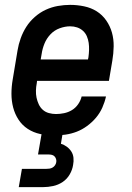

<svg xmlns="http://www.w3.org/2000/svg" viewBox="-20 -548 540 788"><path d="M202 8Q173 8 145 2Q117 -4 94 -19Q71 -34 56 -57Q41 -80 34 -107Q27 -134 27 -163Q27 -192 32 -221L52 -341Q56 -366 65 -391Q74 -416 88 -438Q102 -460 123 -478.5Q144 -497 168 -508Q192 -519 217.5 -523.5Q243 -528 268 -528Q297 -528 325.5 -522Q354 -516 377 -501.5Q400 -487 416 -464Q432 -441 439.5 -414Q447 -387 446.5 -357.5Q446 -328 441 -299L427 -216H132L131 -207Q128 -192 127.5 -176.5Q127 -161 130 -147Q133 -133 139 -120Q145 -107 155.5 -97.5Q166 -88 180.5 -84Q195 -80 210 -80Q226 -80 243 -83.5Q260 -87 275 -96Q290 -105 300.5 -120Q311 -135 315 -152H415Q410 -129 400 -106.5Q390 -84 374 -65Q358 -46 337.5 -31Q317 -16 295 -7.5Q273 1 249 4.5Q225 8 202 8ZM147 -304H341L343 -313Q345 -328 345.5 -343Q346 -358 344 -372Q342 -386 336.5 -399Q331 -412 320.5 -421.5Q310 -431 296.5 -435.5Q283 -440 268 -440Q247 -440 225 -432Q203 -424 187 -407Q171 -390 162.5 -369Q154 -348 151 -327ZM57 220 70 145H170Q177 145 183.5 144Q190 143 196 139.5Q202 136 206 130Q210 124 211 117Q212 111 210 104.5Q208 98 203.5 93.5Q199 89 192.5 87.5Q186 86 179 86H136L151 0H237L230 42Q243 46 254 54Q265 62 272.5 73.5Q280 85 281.5 99.5Q283 114 280 129Q277 149 266 168Q255 187 237 199Q219 211 198 215.5Q177 220 157 220Z"/></svg>

Font: Iosevka Semibold Oblique
Style: Regular
Weight: 600
Italic angle: -9°
Monospace: yes
Designer: Belleve Invis
Foundry: Belleve Invis
Version: Version 32.5.0; ttfautohint (v1.8.4)